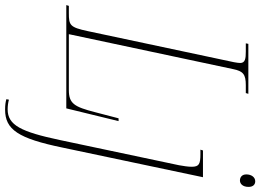

<svg xmlns="http://www.w3.org/2000/svg" viewBox="-169 -627 1021 753"><g transform="rotate(90 341.5 -250.5)"><path d="M673 -681C685 -681 698 -691 698 -715C698 -732 689 -741 676 -741C660 -741 649 -726 649 -706C649 -689 660 -681 673 -681ZM-15 0H390L440 -205H429L405 -113C384 -31 371 -10 318 -10H99L236 -654C244 -694 257 -704 299 -704H330L333 -714H137L135 -704H167C194 -704 212 -702 212 -682C212 -678 211 -668 209 -658L87 -84C72 -14 64 -10 16 -10H-12ZM395 240C473 240 508 189 544 14L660 -536H555L552 -526H569C608 -526 619 -521 619 -492C619 -476 616 -460 613 -442L514 26C482 177 456 230 394 230C381 230 366 228 356 225L354 235C364 238 376 240 395 240Z"/></g></svg>

Font: Noto Serif Display Condensed Thin
Style: Italic
Weight: 100
Width: 3
Italic angle: -12°
Designer: Monotype Design Team
Foundry: Monotype Imaging Inc.
Version: Version 2.009